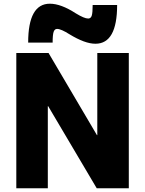

<svg xmlns="http://www.w3.org/2000/svg" viewBox="-20 -1016 783 1036"><path d="M68 0V-730H242L503 -287H505V-730H675V0H502L240 -443H238V0ZM495 -780Q466 -780 431 -793Q396 -806 355 -831Q333 -845 316 -852.5Q299 -860 288 -860Q275 -860 269.5 -844.5Q264 -829 264 -786H132Q132 -996 249 -996Q279 -996 314 -983Q349 -970 389 -944Q412 -930 428.5 -923Q445 -916 456 -916Q470 -916 475 -931.5Q480 -947 480 -989H612Q612 -780 495 -780Z"/></svg>

Font: M PLUS 2 ExtraBold
Style: Regular
Weight: 800
Version: Version 1.001